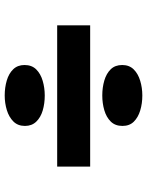

<svg xmlns="http://www.w3.org/2000/svg" viewBox="76 -676 625 816"><g transform="rotate(90 388.0 -268.5)"><path d="M88.1 -199.5V-339.7H688.5V-199.5ZM386.4 23.5Q352.3 23.5 322.6 14.7Q292.9 6 274.8 -12.8Q256.8 -31.6 256.8 -60.6Q256.8 -91.5 275.3 -110.3Q293.9 -129.1 323.9 -137.9Q353.8 -146.7 386.4 -146.7Q420.6 -146.7 450.1 -138Q479.5 -129.3 497.6 -110.5Q515.7 -91.7 515.7 -62.6Q515.7 -32.3 496.8 -13.4Q478 5.4 448.3 14.5Q418.6 23.5 386.4 23.5ZM386.4 -391.2Q352.3 -391.2 322.6 -399.9Q292.9 -408.6 274.8 -427.2Q256.8 -445.8 256.8 -475.9Q256.8 -505.7 275.3 -524.6Q293.9 -543.4 323.9 -552.4Q353.8 -561.4 386.4 -561.4Q420.6 -561.4 450.1 -552.4Q479.5 -543.5 497.6 -525.2Q515.7 -506.9 515.7 -476.9Q515.7 -446 497.1 -427.2Q478.5 -408.4 448.9 -399.8Q419.2 -391.2 386.4 -391.2Z"/></g></svg>

Font: Lexend Mega
Style: Regular
Weight: 400
Designer: Bonnie Shaver-Troup, Thomas Jockin
Foundry: Lexend
Version: Version 1.007